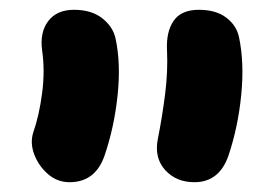

<svg xmlns="http://www.w3.org/2000/svg" viewBox="-20 -735 562 392"><path d="M377 -363Q340 -363 317.5 -387.5Q295 -412 302 -450Q311 -495 317 -542Q323 -589 321 -632Q319 -670 334.5 -692.5Q350 -715 386 -715Q421 -715 442 -699Q463 -683 468 -659Q479 -607 472.5 -541Q466 -475 446 -416Q427 -363 377 -363ZM122 -363Q97 -363 78 -379.5Q59 -396 50 -419.5Q41 -443 48 -465Q60 -499 66 -545Q72 -591 66 -632Q61 -669 78.5 -692Q96 -715 131 -715Q167 -715 189 -697.5Q211 -680 216 -656Q227 -605 220 -539.5Q213 -474 193 -416Q174 -363 122 -363Z"/></svg>

Font: Shantell Sans Normal
Style: Bold
Weight: 700
Designer: Stephen Nixon, Anya Danilova, Shantell Martin
Foundry: Arrow Type
Version: Version 1.009;[a7da0bfa3]